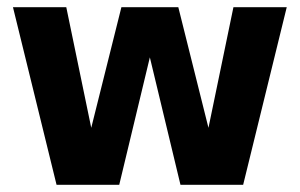

<svg xmlns="http://www.w3.org/2000/svg" viewBox="-20 -513 832 533"><path d="M137 0 16 -493H164L247 -92L217 -93L317 -493H475L575 -93L545 -92L628 -493H776L655 0H481L370 -462H422L311 0Z"/></svg>

Font: SUSE Thin ExtraBold
Style: Regular
Weight: 800
Version: Version 1.000